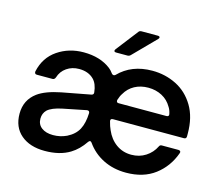

<svg xmlns="http://www.w3.org/2000/svg" viewBox="-108 -904 1221 1057"><g transform="rotate(15 503.0 -376.0)"><path d="M42 -152Q42 -230 103 -275Q147 -307 233 -324L397 -355Q403 -356 406.5 -360Q410 -364 409 -371Q404 -419 380 -443Q349 -474 296 -474Q256 -474 225.5 -453Q195 -432 184 -396Q179 -383 168 -383H78Q71 -383 68 -387.5Q65 -392 66 -399Q84 -481 148.5 -525Q213 -569 297 -569Q391 -569 452 -522Q463 -514 477 -495Q482 -490 487 -490Q493 -490 497 -494Q570 -569 688 -569Q762 -569 825 -537.5Q888 -506 926.5 -442Q965 -378 965 -285V-269Q965 -255 951 -255H547Q531 -255 534 -240Q541 -212 550 -193Q570 -146 607.5 -119Q645 -92 694 -92Q740 -92 775.5 -115Q811 -138 829 -175Q833 -185 844 -185H939Q946 -185 949.5 -180.5Q953 -176 950 -169Q921 -88 855.5 -38.5Q790 11 691 11Q619 11 561 -18Q503 -47 466 -100Q461 -106 457 -106Q452 -106 447 -99Q414 -50 371 -24Q314 11 228 11Q143 11 92.5 -32Q42 -75 42 -152ZM827 -348Q834 -348 837.5 -352Q841 -356 839 -363Q834 -387 824 -401Q804 -436 769 -454.5Q734 -473 691 -473Q647 -473 613 -454.5Q579 -436 559 -401Q550 -388 542 -363V-359Q542 -348 554 -348ZM327 -102Q371 -124 390 -160Q409 -196 411 -253Q411 -260 407 -263.5Q403 -267 396 -266L262 -239Q204 -227 180 -205Q160 -185 160 -155Q160 -122 184.5 -103.5Q209 -85 250 -85Q291 -85 327 -102ZM469 -614Q457 -614 457 -622Q457 -625 461 -631L557 -755Q562 -763 574 -763H666Q678 -763 678 -755Q678 -751 673 -746L550 -621Q543 -614 533 -614Z"/></g></svg>

Font: Open Sauce Two SemiBold
Style: Regular
Weight: 600
Designer: Alfredo Marco Pradil
Foundry: Creative Sauce Fz LLC
Version: Version 1.477